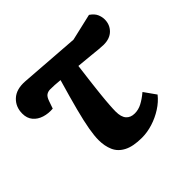

<svg xmlns="http://www.w3.org/2000/svg" viewBox="-139 -682 845 845"><g transform="rotate(-45 283.0 -259.5)"><path d="M297 14Q242.5 14 211 -2.3Q179.5 -18.5 166.7 -47.8Q154 -77 154 -114Q154 -140 160.7 -179Q167.5 -218 182.7 -276.5Q198 -335 222.5 -419Q205 -421 189 -421.7Q173 -422.5 161.5 -422.5Q148.5 -422.5 138.5 -416Q128.5 -409.5 121.5 -389L109.5 -354.5Q81 -352 55.5 -360Q30 -368 14.5 -386.5Q-1 -405 -1 -433.5Q-1 -475.5 27.5 -502Q56 -528.5 108.5 -525L388.5 -504.5L514 -533.5Q535 -519 542 -502.5Q549 -486 549 -470.5Q549 -438 527.3 -416.2Q505.5 -394.5 467 -394.5Q457.5 -394.5 438.3 -396.2Q419 -398 390.5 -401Q362 -404 322 -407.5Q320 -390.5 317.8 -373.5Q315.5 -356.5 313.5 -339.7Q311.5 -323 309.5 -306.5Q307.5 -290 305.8 -274.2Q304 -258.5 302.5 -244Q301 -229.5 299.8 -215.8Q298.5 -202 297.8 -190Q297 -178 296.5 -168Q296 -158 296 -149.5Q296 -116 310 -100Q324 -84 350 -84Q373 -84 394.5 -95.3Q416 -106.5 440.5 -127L479.5 -72Q459.5 -46.5 429 -27Q398.5 -7.5 364.3 3.2Q330 14 297 14Z"/></g></svg>

Font: Literata
Style: Italic
Weight: 400
Italic angle: -2°
Designer: Latin by Veronika Burian and Jose Scaglione. Greek by Irene Vlachou. Cyrillic by Vera Evstafieva
Foundry: TypeTogether
Version: Version 3.103;gftools[0.9.29]